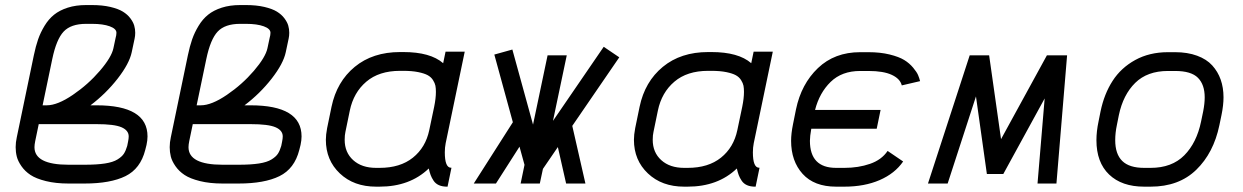

<svg xmlns="http://www.w3.org/2000/svg" viewBox="-20 -715 4841 748"><path d="M433.6 -587.4Q433.6 -603 407.5 -612.5Q381.3 -622.1 338.4 -622.1H315.4Q256.3 -622.1 228 -592Q199.7 -562 183.6 -484.9L146 -304.7H162.1Q204.1 -304.7 263.9 -345.5Q323.7 -386.2 369.1 -439.2Q414.6 -492.2 421.9 -527.3L430.2 -566.4Q433.6 -578.1 433.6 -587.4ZM481.4 -183.6Q481.4 -207 453.4 -219.2Q425.3 -231.4 356 -231.4H130.9L117.2 -165.5Q114.3 -151.4 114.3 -141.6Q114.3 -73.2 247.1 -73.2H309.1Q357.4 -73.2 388.9 -78.1Q420.4 -83 437.7 -93.8Q455.1 -104.5 462.6 -116.2Q470.2 -127.9 475.6 -146.5L479 -163.6Q481.4 -174.8 481.4 -183.6ZM338.4 -695.3Q378.9 -695.3 409.9 -688Q440.9 -680.7 458.7 -669.7Q476.6 -658.7 487.8 -643.8Q499 -628.9 502.9 -615.2Q506.8 -601.6 506.8 -587.4Q506.8 -575.2 504.4 -564.5L493.2 -511.7Q483.9 -467.3 438.5 -408.9Q393.1 -350.6 332.5 -304.7H356Q554.7 -304.7 554.7 -183.6Q554.7 -168.5 550.8 -150.4L545.9 -130.9Q527.3 -57.6 468.8 -28.8Q410.2 0 309.1 0H247.1Q197.3 0 158.9 -9.5Q120.6 -19 98.9 -33.4Q77.1 -47.9 63.5 -67.6Q49.8 -87.4 45.4 -105Q41 -122.6 41 -141.6Q41 -160.2 45.4 -180.2L111.8 -499.5Q119.1 -534.7 128.4 -561.5Q137.7 -588.4 153.6 -614.5Q169.4 -640.6 190.7 -657.7Q211.9 -674.8 243.7 -685.1Q275.4 -695.3 315.4 -695.3Z M1033.7 -587.4Q1033.7 -603 1007.6 -612.5Q981.4 -622.1 938.5 -622.1H915.5Q856.4 -622.1 828.1 -592Q799.8 -562 783.7 -484.9L746.1 -304.7H762.2Q804.2 -304.7 864 -345.5Q923.8 -386.2 969.2 -439.2Q1014.6 -492.2 1022 -527.3L1030.3 -566.4Q1033.7 -578.1 1033.7 -587.4ZM1081.5 -183.6Q1081.5 -207 1053.5 -219.2Q1025.4 -231.4 956.1 -231.4H731L717.3 -165.5Q714.4 -151.4 714.4 -141.6Q714.4 -73.2 847.2 -73.2H909.2Q957.5 -73.2 989 -78.1Q1020.5 -83 1037.8 -93.8Q1055.2 -104.5 1062.7 -116.2Q1070.3 -127.9 1075.7 -146.5L1079.1 -163.6Q1081.5 -174.8 1081.5 -183.6ZM938.5 -695.3Q979 -695.3 1010 -688Q1041 -680.7 1058.8 -669.7Q1076.7 -658.7 1087.9 -643.8Q1099.1 -628.9 1103 -615.2Q1106.9 -601.6 1106.9 -587.4Q1106.9 -575.2 1104.5 -564.5L1093.3 -511.7Q1084 -467.3 1038.6 -408.9Q993.2 -350.6 932.6 -304.7H956.1Q1154.8 -304.7 1154.8 -183.6Q1154.8 -168.5 1150.9 -150.4L1146 -130.9Q1127.4 -57.6 1068.8 -28.8Q1010.3 0 909.2 0H847.2Q797.4 0 759 -9.5Q720.7 -19 699 -33.4Q677.2 -47.9 663.6 -67.6Q649.9 -87.4 645.5 -105Q641.1 -122.6 641.1 -141.6Q641.1 -160.2 645.5 -180.2L711.9 -499.5Q719.2 -534.7 728.5 -561.5Q737.8 -588.4 753.7 -614.5Q769.5 -640.6 790.8 -657.7Q812 -674.8 843.8 -685.1Q875.5 -695.3 915.5 -695.3Z M1342.8 -284.2 1325.7 -201.2Q1322.8 -188.5 1322.8 -170.4Q1322.8 -121.1 1356 -91.1Q1389.2 -61 1445.3 -61H1458.5Q1539.1 -61 1588.6 -100.8Q1638.2 -140.6 1652.3 -208L1671.4 -298.8Q1678.2 -332 1678.2 -356.9Q1678.2 -371.1 1676.3 -381.1Q1674.3 -391.1 1667 -402.8Q1659.7 -414.6 1646.5 -421.9Q1633.3 -429.2 1609.1 -434.1Q1585 -439 1551.3 -439H1538.6Q1456.5 -439 1407 -396.7Q1357.4 -354.5 1342.8 -284.2ZM1738.8 -61.5 1723.6 12.2H1721.7Q1703.1 12.2 1689.9 6.3Q1676.8 0.5 1669.2 -11Q1661.6 -22.5 1657.7 -33Q1653.8 -43.5 1650.4 -58.6Q1576.7 12.2 1458.5 12.2H1445.3Q1358.4 12.2 1304 -39.3Q1249.5 -90.8 1249.5 -170.4Q1249.5 -189.9 1254.4 -215.8L1271.5 -298.8Q1292 -397 1362.1 -454.6Q1432.1 -512.2 1538.6 -512.2H1551.3Q1656.7 -512.2 1706.5 -468.8L1715.8 -513.7H1790.5L1716.3 -157.2Q1712.9 -140.1 1712.9 -121.6Q1712.9 -61.5 1737.3 -61.5Z M1825.7 0 1978 -238.8 1905.8 -502.4 1976.1 -522 2056.6 -229.5 2113.3 -499.5H2188L2134.3 -244.1L2332 -532.7L2392.6 -491.7L2209.5 -224.6L2260.7 0H2185.5L2153.3 -142.1L2095.2 -57.1L2083 0H2008.3L2023.4 -72.8L2003.9 -143.6L1912.1 0Z M2543 -284.2 2525.9 -201.2Q2522.9 -188.5 2522.9 -170.4Q2522.9 -121.1 2556.2 -91.1Q2589.4 -61 2645.5 -61H2658.7Q2739.3 -61 2788.8 -100.8Q2838.4 -140.6 2852.5 -208L2871.6 -298.8Q2878.4 -332 2878.4 -356.9Q2878.4 -371.1 2876.5 -381.1Q2874.5 -391.1 2867.2 -402.8Q2859.9 -414.6 2846.7 -421.9Q2833.5 -429.2 2809.3 -434.1Q2785.2 -439 2751.5 -439H2738.8Q2656.7 -439 2607.2 -396.7Q2557.6 -354.5 2543 -284.2ZM2939 -61.5 2923.8 12.2H2921.9Q2903.3 12.2 2890.1 6.3Q2877 0.5 2869.4 -11Q2861.8 -22.5 2857.9 -33Q2854 -43.5 2850.6 -58.6Q2776.9 12.2 2658.7 12.2H2645.5Q2558.6 12.2 2504.2 -39.3Q2449.7 -90.8 2449.7 -170.4Q2449.7 -189.9 2454.6 -215.8L2471.7 -298.8Q2492.2 -397 2562.3 -454.6Q2632.3 -512.2 2738.8 -512.2H2751.5Q2856.9 -512.2 2906.7 -468.8L2916 -513.7H2990.7L2916.5 -157.2Q2913.1 -140.1 2913.1 -121.6Q2913.1 -61.5 2937.5 -61.5Z M3363.3 -438.5H3331.1Q3259.8 -438.5 3216.1 -396Q3172.4 -353.5 3155.3 -286.6H3410.6L3395.5 -213.4H3140.6Q3135.3 -183.6 3135.3 -166.5Q3135.3 -61 3237.3 -61H3269.5Q3324.2 -61 3369.4 -76.7Q3414.6 -92.3 3438 -127L3498.5 -85.9Q3466.3 -39.1 3407 -13.4Q3347.7 12.2 3269.5 12.2H3237.3Q3151.9 12.2 3106.9 -37.6Q3062 -87.4 3062 -166.5Q3062 -194.8 3069.3 -230.5L3081.1 -289.1Q3101.6 -387.7 3166.5 -449.7Q3231.4 -511.7 3331.1 -511.7H3363.3Q3409.7 -511.7 3446 -502.7Q3482.4 -493.7 3502.7 -481.2Q3522.9 -468.8 3537.4 -451.4Q3551.8 -434.1 3556.6 -422.6Q3561.5 -411.1 3564.5 -398.9L3493.2 -382.3Q3486.8 -408.2 3454.3 -423.3Q3421.9 -438.5 3363.3 -438.5Z M3671.9 0H3595.2L3757.8 -499.5H3833.5L3879.9 -172.9L4058.6 -499.5H4137.2L4095.7 0H4022L4049.8 -331.5L3888.7 -37.1H3824.7L3782.2 -339.4Z M4558.1 -438.5H4530.3Q4449.7 -438.5 4402.6 -392.1Q4355.5 -345.7 4338.9 -266.6L4331.1 -227.5Q4324.7 -197.3 4324.7 -168.9Q4324.7 -114.7 4352.1 -87.9Q4379.4 -61 4437.5 -61H4462.4Q4545.4 -61 4593.8 -109.9Q4642.1 -158.7 4659.2 -241.7L4667.5 -281.7Q4673.3 -311.5 4673.3 -335.9Q4673.3 -385.3 4647 -411.9Q4620.6 -438.5 4558.1 -438.5ZM4746.6 -335.9Q4746.6 -305.2 4738.8 -267.1L4730.5 -227.1Q4708 -119.1 4640.4 -53.5Q4572.8 12.2 4462.4 12.2H4437.5Q4350.1 12.2 4300.8 -35.2Q4251.5 -82.5 4251.5 -168.9Q4251.5 -203.1 4259.8 -242.2L4267.6 -281.2Q4281.7 -349.1 4314.5 -399.9Q4347.2 -450.7 4402.6 -481.2Q4458 -511.7 4530.3 -511.7H4558.1Q4606.4 -511.7 4643.6 -498Q4680.7 -484.4 4702.6 -460.2Q4724.6 -436 4735.6 -404.8Q4746.6 -373.5 4746.6 -335.9Z"/></svg>

Font: Anka/Coder
Style: Italic
Weight: 400
Italic angle: -12°
Monospace: yes
Version: Version 001.100